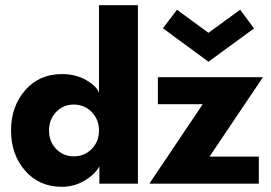

<svg xmlns="http://www.w3.org/2000/svg" viewBox="-20 -708 1046 740"><path d="M511.5 0H363V-67Q347 -36.5 306.5 -12.2Q266 12 218.5 12Q131 12 76.8 -50.2Q22.5 -112.5 22.5 -205Q22.5 -297.5 76.8 -360Q131 -422.5 218.5 -422.5Q273 -422.5 313.5 -398.5Q354 -374.5 361.5 -350V-688H511.5ZM608 -599 662 -670.5 783.5 -581.5 905.5 -670.5 959 -598.5 783.5 -470ZM588.5 -410.5H993.5L787.5 -104.5H977.5V0H555.5L761.5 -306.5H588.5ZM264 -105.5Q305.5 -105.5 333.5 -134Q361.5 -162.5 361.5 -205Q361.5 -247.5 333.5 -276.2Q305.5 -305 264 -305Q224 -305 196.5 -276.5Q169 -248 169 -205Q169 -162 196.5 -133.8Q224 -105.5 264 -105.5Z"/></svg>

Font: League Spartan
Style: Bold
Weight: 700
Foundry: The League of Moveable Type
Version: Version 2.002